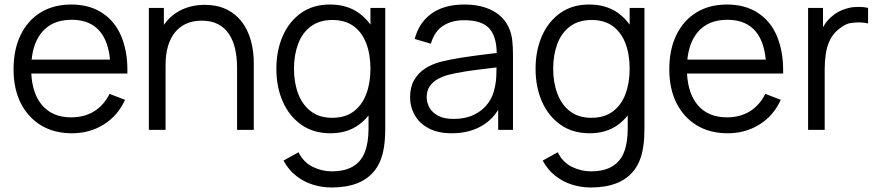

<svg xmlns="http://www.w3.org/2000/svg" viewBox="-20 -575 3888 850"><path d="M298.5 15Q219.5 15 161.8 -20Q104 -55 72 -118.5Q40 -182 40 -267.5Q40 -356 71.5 -420.5Q103 -485 160.2 -520Q217.5 -555 295.5 -555Q375.5 -555 432 -518.2Q488.5 -481.5 516.2 -415.8Q544 -350 544 -264.5Q544 -257 544 -249.5H118.5Q123 -162 164.5 -111.5Q210.5 -55.5 295.5 -55.5Q353.5 -55.5 396.8 -82.2Q440 -109 465 -159.5L533.5 -133Q501.5 -62.5 439.2 -23.8Q377 15 298.5 15ZM467 -311Q459.5 -390 424 -434Q380.5 -487.5 297.5 -487.5Q210.5 -487.5 164.5 -431Q127.5 -386 120 -311Z M1029.5 0V-275.5Q1029.5 -320.5 1021 -358.2Q1012.5 -396 993.8 -424.2Q975 -452.5 945.2 -468Q915.5 -483.5 873 -483.5Q834 -483.5 804.2 -470Q774.5 -456.5 754.2 -431.2Q734 -406 723.5 -370Q713 -334 713 -288V0H639V-540H705.5V-465Q731.5 -502.5 770 -524.5Q821 -553.5 887 -553.5Q935.5 -553.5 971.8 -538.5Q1008 -523.5 1033.2 -498Q1058.5 -472.5 1074 -439.8Q1089.5 -407 1096.5 -370.2Q1103.5 -333.5 1103.5 -297V0Z M1448 255Q1406.5 255 1366.2 242.8Q1326 230.5 1292 204.2Q1258 178 1235 136L1301.5 99Q1324 144 1364.8 163.8Q1405.5 183.5 1448 183.5Q1506.5 183.5 1542.8 161.8Q1579 140 1595.2 98.2Q1611.5 56.5 1611.5 -5Q1611.5 -6.5 1611.5 -8.5V-64Q1593 -40.5 1569 -23Q1517.5 15 1443 15Q1367.5 15 1314 -22.8Q1260.5 -60.5 1232 -125Q1203.5 -189.5 1203.5 -270.5Q1203.5 -351 1231.8 -415.5Q1260 -480 1313 -517.5Q1366 -555 1440 -555Q1516 -555 1568 -518Q1598 -496.5 1620 -466V-540H1685.5V-7.5Q1685.5 15.5 1684.2 36.8Q1683 58 1679.5 78.5Q1670 139 1640.2 178Q1610.5 217 1562.2 236Q1514 255 1448 255ZM1450.5 -53.5Q1508 -53.5 1545.5 -81.5Q1583 -109.5 1601.5 -158.8Q1620 -208 1620 -270.5Q1620 -334 1601.5 -382.8Q1583 -431.5 1545.8 -459Q1508.5 -486.5 1452 -486.5Q1394 -486.5 1356 -458Q1318 -429.5 1299.8 -380.5Q1281.5 -331.5 1281.5 -270.5Q1281.5 -209 1300.2 -159.8Q1319 -110.5 1356.5 -82Q1394 -53.5 1450.5 -53.5Z M1980 15Q1919 15 1877.8 -7Q1836.5 -29 1816 -65.5Q1795.5 -102 1795.5 -145Q1795.5 -189 1813.2 -220.2Q1831 -251.5 1861.8 -271.5Q1892.5 -291.5 1933 -302Q1974 -312 2023.8 -319.8Q2073.5 -327.5 2121.5 -333.5Q2152.5 -337 2179 -340.5Q2178 -411.5 2148 -447Q2115.5 -485.5 2035 -485.5Q1979.5 -485.5 1941.2 -460.5Q1903 -435.5 1887.5 -381.5L1816 -402.5Q1834.5 -475 1890.5 -515Q1946.5 -555 2036 -555Q2110 -555 2161.8 -527.2Q2213.5 -499.5 2235 -447Q2245 -423.5 2248 -394.5Q2251 -365.5 2251 -335.5V0H2185.5V-89Q2160 -47 2119 -21.5Q2061 15 1980 15ZM1988.5 -48.5Q2040 -48.5 2078.5 -67Q2117 -85.5 2140.5 -117.8Q2164 -150 2171 -190.5Q2177 -216.5 2177.5 -248Q2178 -264.5 2178 -276.5Q2152.5 -273 2124.5 -270Q2081 -265 2038.8 -258.5Q1996.5 -252 1962.5 -243Q1939.5 -236.5 1918 -224.8Q1896.5 -213 1882.8 -193.5Q1869 -174 1869 -145Q1869 -121.5 1880.8 -99.5Q1892.5 -77.5 1918.8 -63Q1945 -48.5 1988.5 -48.5Z M2595.5 255Q2554 255 2513.8 242.8Q2473.5 230.5 2439.5 204.2Q2405.5 178 2382.5 136L2449 99Q2471.5 144 2512.2 163.8Q2553 183.5 2595.5 183.5Q2654 183.5 2690.2 161.8Q2726.5 140 2742.8 98.2Q2759 56.5 2759 -5Q2759 -6.5 2759 -8.5V-64Q2740.5 -40.5 2716.5 -23Q2665 15 2590.5 15Q2515 15 2461.5 -22.8Q2408 -60.5 2379.5 -125Q2351 -189.5 2351 -270.5Q2351 -351 2379.2 -415.5Q2407.5 -480 2460.5 -517.5Q2513.5 -555 2587.5 -555Q2663.5 -555 2715.5 -518Q2745.5 -496.5 2767.5 -466V-540H2833V-7.5Q2833 15.5 2831.8 36.8Q2830.5 58 2827 78.5Q2817.5 139 2787.8 178Q2758 217 2709.8 236Q2661.5 255 2595.5 255ZM2598 -53.5Q2655.5 -53.5 2693 -81.5Q2730.5 -109.5 2749 -158.8Q2767.5 -208 2767.5 -270.5Q2767.5 -334 2749 -382.8Q2730.5 -431.5 2693.2 -459Q2656 -486.5 2599.5 -486.5Q2541.5 -486.5 2503.5 -458Q2465.5 -429.5 2447.2 -380.5Q2429 -331.5 2429 -270.5Q2429 -209 2447.8 -159.8Q2466.5 -110.5 2504 -82Q2541.5 -53.5 2598 -53.5Z M3201.5 15Q3122.5 15 3064.8 -20Q3007 -55 2975 -118.5Q2943 -182 2943 -267.5Q2943 -356 2974.5 -420.5Q3006 -485 3063.2 -520Q3120.5 -555 3198.5 -555Q3278.5 -555 3335 -518.2Q3391.5 -481.5 3419.2 -415.8Q3447 -350 3447 -264.5Q3447 -257 3447 -249.5H3021.5Q3026 -162 3067.5 -111.5Q3113.5 -55.5 3198.5 -55.5Q3256.5 -55.5 3299.8 -82.2Q3343 -109 3368 -159.5L3436.5 -133Q3404.5 -62.5 3342.2 -23.8Q3280 15 3201.5 15ZM3370 -311Q3362.5 -390 3327 -434Q3283.5 -487.5 3200.5 -487.5Q3113.5 -487.5 3067.5 -431Q3030.5 -386 3023 -311Z M3557.5 0V-540H3623.5V-454.5Q3628.5 -463.5 3634 -471.5Q3648.5 -491.5 3665.5 -504.5Q3686.5 -523 3714.5 -532.8Q3742.5 -542.5 3760 -543.5Q3777.5 -544.5 3783.5 -544.5Q3805 -544.5 3823 -540V-471Q3804 -476 3782 -476Q3770.5 -476 3747 -473.2Q3723.5 -470.5 3694 -446.5Q3667 -425.5 3653.5 -396.2Q3640 -367 3635.5 -334.2Q3631 -301.5 3631 -269.5V0Z"/></svg>

Font: Cns Manrope
Style: Regular
Weight: 400
Designer: Mikhail Sharanda
Foundry: Mikhail Sharanda
Version: Version 4.504